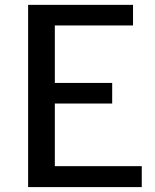

<svg xmlns="http://www.w3.org/2000/svg" viewBox="-20 -763 634 783"><path d="M94.7 0H558.1V-85.4H203.6V-340.8H437.5V-424.8H203.6V-659.2H522.5V-743.2H94.7Z"/></svg>

Font: Merriweather Sans
Style: Regular
Weight: 400
Designer: Eben Sorkin ( eben@eyebytes.com )
Foundry: Eben Sorkin
Version: Version 1.003